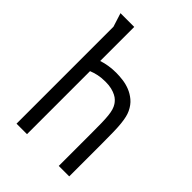

<svg xmlns="http://www.w3.org/2000/svg" viewBox="-196 -742 829 829"><g transform="rotate(45 219.0 -327.5)"><path d="M124.5 -446.8Q143.1 -453.1 164.3 -456.5Q185.5 -460 209.5 -460Q228 -460 250 -457.3Q272 -454.6 293.2 -446.3Q314.5 -438 333.3 -422.4Q352.1 -406.7 364.3 -380.9Q369.6 -369.6 373 -355.5Q376.5 -341.3 378.7 -320.8Q380.9 -300.3 381.6 -271.7Q382.3 -243.2 382.3 -203.1V0H318.4V-205.1Q318.4 -237.8 317.9 -262.5Q317.4 -287.1 315.4 -305.4Q313.5 -323.7 309.6 -336.4Q305.7 -349.1 299.3 -358.9Q294.9 -365.7 287.6 -373Q280.3 -380.4 268.8 -386.2Q257.3 -392.1 241.7 -396Q226.1 -399.9 204.6 -399.9Q179.7 -399.9 160.4 -395.8Q141.1 -391.6 124.5 -384.8V0H60.5V-591.8L40.5 -654.8H124.5Z"/></g></svg>

Font: Aubrey
Style: Regular
Weight: 400
Designer: Gayaneh Bagdasaryan | Cyreal.org
Foundry: Gayaneh Bagdasaryan | Cyreal.org
Version: Version 1.000